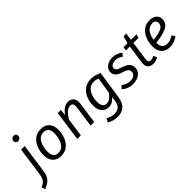

<svg xmlns="http://www.w3.org/2000/svg" viewBox="50 -1851 3142 3142"><g transform="rotate(-45 1621.0 -280.0)"><path d="M-67 149Q-25 129 -1 111Q23 93 39.5 60.5Q56 28 64 -27L134 -526H217L146 -26Q136 46 113.5 88.5Q91 131 55 157.5Q19 184 -44 211ZM144 -711Q144 -738 162 -756Q180 -774 207 -774Q232 -774 247 -759Q262 -744 262 -721Q262 -694 243.5 -676Q225 -658 198 -658Q174 -658 159 -673Q144 -688 144 -711Z M328 -205Q328 -279 355 -355.5Q382 -432 442.5 -485Q503 -538 598 -538Q694 -538 745 -481Q796 -424 796 -322Q796 -249 769.5 -172Q743 -95 682.5 -41.5Q622 12 527 12Q431 12 379.5 -45.5Q328 -103 328 -205ZM709 -330Q709 -470 595 -470Q530 -470 489.5 -426Q449 -382 432 -319Q415 -256 415 -196Q415 -56 529 -56Q594 -56 634.5 -100Q675 -144 692 -207Q709 -270 709 -330Z M1354 -406Q1354 -390 1351 -370L1299 0H1216L1268 -368Q1270 -390 1270 -398Q1270 -435 1254 -451.5Q1238 -468 1208 -468Q1120 -468 1034 -315L990 0H907L981 -526H1052L1043 -417Q1126 -538 1230 -538Q1288 -538 1321 -503Q1354 -468 1354 -406Z M1940 -493 1868 -10Q1850 109 1789 161.5Q1728 214 1632 214Q1585 214 1537.5 200Q1490 186 1452 163L1484 99Q1557 142 1628 142Q1691 142 1732.5 109.5Q1774 77 1786 -11L1796 -82Q1765 -44 1726 -22Q1687 0 1644 0Q1566 0 1521 -54Q1476 -108 1476 -199Q1476 -282 1505.5 -359.5Q1535 -437 1598.5 -487.5Q1662 -538 1758 -538Q1808 -538 1851 -526.5Q1894 -515 1940 -493ZM1565 -198Q1565 -132 1590.5 -99.5Q1616 -67 1661 -67Q1702 -67 1738 -94Q1774 -121 1808 -169L1852 -452Q1829 -462 1807.5 -466.5Q1786 -471 1759 -471Q1693 -471 1649.5 -431Q1606 -391 1585.5 -328.5Q1565 -266 1565 -198Z M2428 -474 2386 -424Q2327 -471 2257 -471Q2207 -471 2177 -450.5Q2147 -430 2147 -395Q2147 -365 2171.5 -347.5Q2196 -330 2255 -312Q2332 -287 2368 -251Q2404 -215 2404 -155Q2404 -101 2374.5 -63.5Q2345 -26 2296 -7Q2247 12 2188 12Q2073 12 1996 -63L2044 -111Q2109 -56 2192 -56Q2255 -56 2285.5 -83Q2316 -110 2316 -147Q2316 -174 2305.5 -191Q2295 -208 2271.5 -220.5Q2248 -233 2203 -247Q2127 -271 2094.5 -304Q2062 -337 2062 -390Q2062 -427 2084.5 -461Q2107 -495 2151 -516.5Q2195 -538 2258 -538Q2356 -538 2428 -474Z M2622 -137Q2620 -119 2620 -111Q2620 -84 2632.5 -71.5Q2645 -59 2671 -59Q2705 -59 2749 -81L2776 -23Q2722 12 2661 12Q2602 12 2569.5 -18.5Q2537 -49 2537 -106Q2537 -127 2539 -138L2585 -461H2494L2503 -526H2597L2629 -649L2694 -656L2676 -526H2803L2784 -461H2667Z M2934 -198Q2935 -59 3053 -59Q3091 -59 3125 -71Q3159 -83 3195 -109L3231 -52Q3144 12 3045 12Q2950 12 2898.5 -44.5Q2847 -101 2847 -201Q2847 -281 2875 -358Q2903 -435 2963.5 -486.5Q3024 -538 3117 -538Q3195 -538 3238 -500Q3281 -462 3281 -406Q3281 -305 3190.5 -260Q3100 -215 2934 -198ZM3193 -403Q3193 -429 3174.5 -450Q3156 -471 3116 -471Q3037 -471 2993.5 -410.5Q2950 -350 2938 -263Q3068 -276 3130.5 -307Q3193 -338 3193 -403Z"/></g></svg>

Font: FiraGO Book
Style: Italic
Weight: 350
Italic angle: -8°
Designer: bBox Type GmbH
Foundry: bBox Type GmbH
Version: Version 1.001